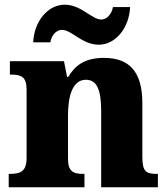

<svg xmlns="http://www.w3.org/2000/svg" viewBox="-20 -796 716 816"><path d="M400 -606C471 -606 529 -677 533 -766H460C456 -739 435 -713 411 -713C369 -713 326 -776 255 -776C183 -776 125 -705 121 -616H194C198 -643 217 -669 243 -669C286 -669 328 -606 400 -606ZM17 0H339V-57H335C291 -57 269 -67 269 -122V-305C269 -385 287 -457 345 -457C395 -457 410 -408 410 -322V0H651V-57H647C602 -57 585 -66 585 -128V-358C585 -493 528 -550 422 -550C338 -550 298 -516 270 -469H265L252 -536H22V-479H26C70 -479 93 -470 93 -415V-125C93 -66 66 -57 21 -57H17Z"/></svg>

Font: Noto Serif Malayalam ExtraBold
Style: Regular
Weight: 800
Designer: Indian type Foundry, Jelle Bosma, Monotype Design Team
Foundry: Monotype Imaging Inc.
Version: Version 2.104